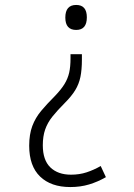

<svg xmlns="http://www.w3.org/2000/svg" viewBox="-20 -561 540 776"><path d="M288 -541Q331 -541 331 -491Q331 -440 288 -440Q244 -440 244 -490Q244 -541 288 -541ZM311 -320Q311 -279 305 -250Q299 -221 284 -196.5Q269 -172 242 -145Q212 -115 192 -90Q172 -65 162.5 -37.5Q153 -10 153 26Q153 86 183.5 115.5Q214 145 267 145Q301 145 330 135.5Q359 126 387 110L408 155Q375 174 340 184.5Q305 195 264 195Q186 195 142 152.5Q98 110 98 28Q98 -18 110.5 -51.5Q123 -85 146.5 -113Q170 -141 201 -172Q227 -199 240.5 -221Q254 -243 259.5 -267Q265 -291 265 -325V-342H311Z"/></svg>

Font: Noto Sans Mono ExtraCondensed Light
Style: Regular
Weight: 300
Width: 2
Designer: Monotype Design Team
Foundry: Monotype Imaging Inc.
Version: Version 2.014; ttfautohint (v1.8.4.7-5d5b)